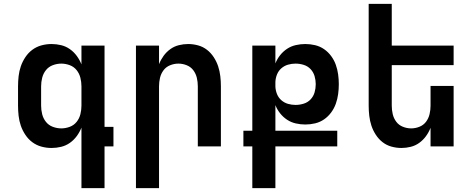

<svg xmlns="http://www.w3.org/2000/svg" viewBox="-20 -755 2440 990"><path d="M296 -93Q318 -93 339.5 -101Q361 -109 375 -126.5Q389 -144 394.5 -166Q400 -188 400 -210V-310Q400 -332 394.5 -354Q389 -376 375 -393.5Q361 -411 339.5 -419Q318 -427 296 -427Q274 -427 252.5 -419Q231 -411 217 -393.5Q203 -376 197.5 -354Q192 -332 192 -310V-210Q192 -188 197.5 -166Q203 -144 217 -126.5Q231 -109 252.5 -101Q274 -93 296 -93ZM400 215V-97Q391 -74 376 -53.5Q361 -33 340.5 -18.5Q320 -4 295.5 2Q271 8 246 8Q219 8 193.5 1Q168 -6 147 -21.5Q126 -37 111 -59.5Q96 -82 87.5 -106.5Q79 -131 76 -157.5Q73 -184 73 -210V-310Q73 -336 76 -362.5Q79 -389 87.5 -413.5Q96 -438 111 -460.5Q126 -483 147 -498.5Q168 -514 193.5 -521Q219 -528 246 -528Q271 -528 295.5 -522Q320 -516 340.5 -501.5Q361 -487 376 -466.5Q391 -446 400 -423V-520H519V-101H565V0H519V215Z M681 215V-520H800V-424Q809 -447 823.5 -467Q838 -487 858 -501.5Q878 -516 902 -522Q926 -528 950 -528Q976 -528 1001.5 -521Q1027 -514 1047.5 -498Q1068 -482 1082.5 -459.5Q1097 -437 1105 -412.5Q1113 -388 1116 -362Q1119 -336 1119 -310V0H1000V-310Q1000 -332 995 -353.5Q990 -375 977 -392.5Q964 -410 943 -418.5Q922 -427 900 -427Q878 -427 857 -418.5Q836 -410 823 -392.5Q810 -375 805 -353.5Q800 -332 800 -310V215Z M1281 215V0H1235V-81H1281V-520H1400V-428Q1409 -451 1424.5 -470.5Q1440 -490 1460.5 -503.5Q1481 -517 1505.5 -522.5Q1530 -528 1554 -528Q1580 -528 1605 -522Q1630 -516 1651 -501.5Q1672 -487 1687.5 -466Q1703 -445 1711.5 -421Q1720 -397 1723.5 -371.5Q1727 -346 1727 -321Q1727 -295 1723.5 -269.5Q1720 -244 1711.5 -220Q1703 -196 1687.5 -175Q1672 -154 1651 -139.5Q1630 -125 1605 -119Q1580 -113 1554 -113Q1530 -113 1505.5 -118.5Q1481 -124 1460.5 -137.5Q1440 -151 1424.5 -170.5Q1409 -190 1400 -213V-81H1719V0H1400V215ZM1504 -214Q1525 -214 1546 -220.5Q1567 -227 1581.5 -242.5Q1596 -258 1602 -278.5Q1608 -299 1608 -321Q1608 -342 1602 -362.5Q1596 -383 1581.5 -398.5Q1567 -414 1546 -420.5Q1525 -427 1504 -427Q1484 -427 1465 -421.5Q1446 -416 1431 -403Q1416 -390 1408.5 -371.5Q1401 -353 1400 -333V-308Q1401 -288 1408.5 -269.5Q1416 -251 1431 -238Q1446 -225 1465 -219.5Q1484 -214 1504 -214Z M2050 8Q2024 8 1998.5 1Q1973 -6 1952.5 -22Q1932 -38 1917.5 -60.5Q1903 -83 1895 -107.5Q1887 -132 1884 -158Q1881 -184 1881 -210V-735H2000V-520H2319V-419H2000V-210Q2000 -188 2005 -166.5Q2010 -145 2023 -127.5Q2036 -110 2057 -101.5Q2078 -93 2100 -93Q2122 -93 2143 -101.5Q2164 -110 2177 -127.5Q2190 -145 2195 -166.5Q2200 -188 2200 -210V-312H2319V0H2200V-96Q2191 -73 2176.5 -53Q2162 -33 2142 -18.5Q2122 -4 2098 2Q2074 8 2050 8Z"/></svg>

Font: Iosevka Extended
Style: Bold
Weight: 700
Width: 7
Monospace: yes
Designer: Belleve Invis
Foundry: Belleve Invis
Version: Version 32.5.0; ttfautohint (v1.8.4)